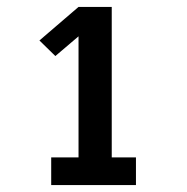

<svg xmlns="http://www.w3.org/2000/svg" viewBox="-20 -858 540 555"><path d="M128 -323V-403H207V-753L140 -696L94 -741L207 -838H303V-403H373V-323Z"/></svg>

Font: Iosevka SS18 Heavy
Style: Regular
Weight: 900
Monospace: yes
Designer: Belleve Invis
Foundry: Belleve Invis
Version: Version 25.1.1; ttfautohint (v1.8.4)